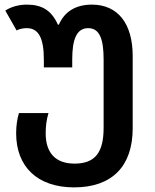

<svg xmlns="http://www.w3.org/2000/svg" viewBox="-20 -572 673 832"><path d="M301 240C466 240 555 148 555 -16V-329C555 -471 490 -552 378 -552C310 -552 260 -523 235 -465H231C203 -527 162 -552 96 -552C63 -552 28 -543 3 -526L52 -440C62 -446 79 -450 96 -450C146 -450 170 -409 170 -314V-280H293V-315C293 -399 311 -450 362 -450C413 -450 429 -400 429 -314V-18C429 89 392 137 303 137C221 137 178 91 178 6C178 -26 181 -50 190 -82H62C54 -55 50 -26 50 6C50 150 142 240 301 240Z"/></svg>

Font: Noto Sans Georgian Semi
Style: Regular
Weight: 600
Designer: Monotype Design Team
Foundry: Monotype Imaging Inc.
Version: Version 1.901